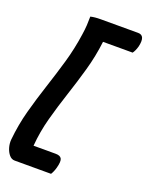

<svg xmlns="http://www.w3.org/2000/svg" viewBox="-168 -844 842 1090"><g transform="rotate(20 253.0 -299.5)"><path d="M281 161H61Q42 161 28 144.5Q14 128 7 104Q0 80 2 56Q11 -37 34.5 -123.5Q58 -210 86 -295Q114 -380 139 -466Q164 -552 177 -643Q182 -675 183.5 -701.5Q185 -728 185 -754Q198 -757 212.5 -758.5Q227 -760 247 -760H472Q518 -760 501 -688Q493 -660 481 -644H302Q291 -553 266.5 -466.5Q242 -380 214 -295.5Q186 -211 163 -126.5Q140 -42 133 45H267Q294 45 302.5 60Q311 75 300 116Q293 142 281 161Z"/></g></svg>

Font: Recursive Sn Csl St SmB
Style: Italic
Weight: 600
Italic angle: -15°
Version: Version 1.079;hotconv 1.0.112;makeotfexe 2.5.65598; ttfautoh